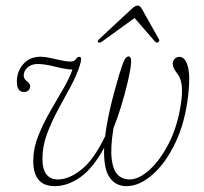

<svg xmlns="http://www.w3.org/2000/svg" viewBox="-20 -644 713 672"><path d="M431.5 -446.5Q439.5 -445 439 -427Q438.5 -409 428.5 -363.5Q417 -314 404 -272Q391 -230 377 -195Q366 -125.5 371 -86.5Q376 -47.5 392.5 -31.8Q409 -16 433.5 -16Q466.5 -16 503.8 -50Q541 -84 570.8 -142.2Q600.5 -200.5 612 -273.5Q626 -353.5 601.5 -385Q584.5 -406 584.5 -421.5Q584.5 -431 591.2 -438Q598 -445 608 -445Q628 -445 637.2 -412.2Q646.5 -379.5 639 -313.5Q628.5 -217 594 -144.8Q559.5 -72.5 513.5 -32.5Q467.5 7.5 423 7.5Q384 7.5 363 -23.8Q342 -55 344.5 -126.5Q305 -54.5 260.8 -23.5Q216.5 7.5 171.5 7.5Q94.5 7.5 96.5 -85Q97 -126.5 114.2 -169.2Q131.5 -212 155.2 -253.5Q179 -295 201 -332.5Q223 -370 233.5 -400.5Q208 -401.5 172.5 -410.8Q137 -420 112 -420Q90 -420 76.5 -408Q63 -396 63 -379Q63 -368 74.5 -359.5Q85.5 -351.5 85.5 -342Q85.5 -333 79.2 -327.5Q73 -322 64 -322Q39 -322 39 -358.5Q39 -394 61.5 -419.8Q84 -445.5 123 -445.5Q136.5 -445.5 155.8 -441.2Q175 -437 194 -432.8Q213 -428.5 226 -428.5Q240.5 -428.5 245.8 -437.2Q251 -446 259 -445Q268 -444 260.5 -419Q249.5 -382.5 228 -342.5Q206.5 -302.5 183.5 -260.5Q160.5 -218.5 144.5 -175.2Q128.5 -132 128.5 -88Q128.5 -16 183.5 -16Q221 -16 264.2 -49.8Q307.5 -83.5 348 -167Q353 -209 365 -262Q377 -315 396.5 -380.5Q409 -422 416.2 -435Q423.5 -448 431.5 -446.5ZM337 -498.5Q327.5 -492 323.5 -496Q319.5 -500 327 -507L441 -613Q453 -624.5 461.5 -624.5Q470.5 -624.5 476.5 -613L536 -507Q540 -500 533.5 -496Q528.5 -493 522.5 -498.5L451 -581Z"/></svg>

Font: Fraunces 72pt Soft Thin
Style: Italic
Weight: 100
Italic angle: -16°
Version: Version 1.000;[0bf87f6ff]